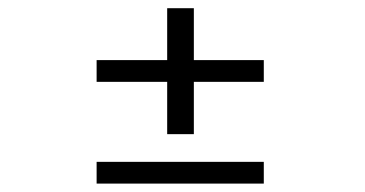

<svg xmlns="http://www.w3.org/2000/svg" viewBox="-20 -546 890 468"><path d="M387.5 -219V-346.5H215.5V-399.5H387.5V-526H452.5V-399.5H623V-346.5H452.5V-219ZM215.5 -151.5H623V-98.5H215.5Z"/></svg>

Font: League Mono Wide Light
Style: Regular
Weight: 300
Width: 8
Designer: Tyler Finck
Foundry: The League of Moveable Type / Tyler Finck
Version: Version 2.210